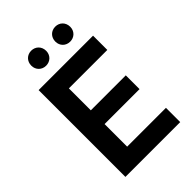

<svg xmlns="http://www.w3.org/2000/svg" viewBox="-258 -992 1095 1095"><g transform="rotate(-45 290.0 -444.5)"><path d="M82 0H524V-115H211V-297H493V-408H211V-585H521V-700H82ZM405 -768C439 -768 465 -793 465 -828C465 -864 439 -889 405 -889C371 -889 345 -864 345 -828C345 -793 371 -768 405 -768ZM211 -768C245 -768 271 -793 271 -828C271 -864 245 -889 211 -889C177 -889 151 -864 151 -828C151 -793 177 -768 211 -768Z"/></g></svg>

Font: Chess Sans SemiBold
Style: Regular
Weight: 600
Designer: Wolf Bōese
Foundry: Wolf Bōese
Version: Version 7.223;Glyphs 3.3 (3306)